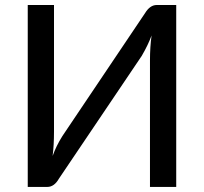

<svg xmlns="http://www.w3.org/2000/svg" viewBox="-20 -737 805 757"><path d="M674.8 -717.3V0H571.3V-499Q571.3 -551.8 577.6 -597.2Q564.5 -561 539.1 -517.1L212.4 -32.7Q193.8 0 166.5 0H89.4V-717.3H192.9V-218.3Q192.9 -164.1 187.5 -122.1Q201.2 -161.1 226.1 -200.7L551.8 -685.1Q571.3 -717.3 598.1 -717.3Z"/></svg>

Font: Lato-Medium
Style: Regular
Weight: 500
Designer: Lukasz Dziedzic
Foundry: tyPoland Lukasz Dziedzic
Version: Version 2.006; 2014-01-15